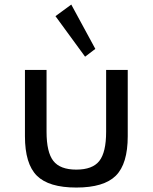

<svg xmlns="http://www.w3.org/2000/svg" viewBox="-20 -826 686 862"><path d="M322.5 16Q199 16 145.5 -37.2Q92 -90.5 92 -214.5V-512H189V-234.5Q189 -142.5 219.5 -103.5Q250 -64.5 322.5 -64.5Q395.5 -64.5 426 -103.5Q456.5 -142.5 456.5 -234.5V-512H553.5V-214.5Q553.5 -90.5 500 -37.2Q446.5 16 322.5 16ZM362 -571.5 229 -753.5 300 -805.5 408 -606.5Z"/></svg>

Font: Spartan Thin Medium
Style: Regular
Weight: 500
Version: Version 1.004